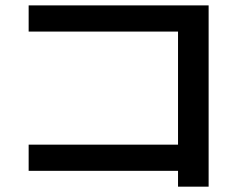

<svg xmlns="http://www.w3.org/2000/svg" viewBox="-20 -699 904 723"><path d="M650.4 -55.7H87.9V-154.3H650.4V-580.1H87.9V-678.7H765.6V3.9H650.4Z"/></svg>

Font: Pretendard GOV SemiBold
Style: Regular
Weight: 600
Designer: Base glyphs from Inter by Rasmus Andersson; Hangeul glyphs from Noto Sans CJK(Source Han Sans) by Jang Soo-young and Kan
Foundry: Kil Hyung-jin
Version: Version 1.309